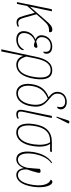

<svg xmlns="http://www.w3.org/2000/svg" viewBox="911 -1756 1085 2947"><g transform="rotate(90 1453.5 -282.5)"><path d="M12 0H40L73 -159L176 -274L224 -101C246 -18 270 6 328 6C343 6 368 1 390 -13L384 -33C366 -23 352 -19 336 -19C291 -19 271 -39 250 -117L199 -300L294 -407C361 -482 390 -494 473 -494C478 -521 472 -543 436 -543C389 -543 359 -518 293 -442L82 -199L154 -536H122Z M587 10C688 10 744 -55 748 -83C752 -98 748 -105 743 -108C707 -50 661 -15 595 -15C524 -15 474 -52 490 -138C504 -217 567 -261 615 -276C641 -267 655 -261 676 -261C696 -261 711 -274 713 -289C716 -303 710 -309 703 -315C680 -314 648 -306 621 -296C579 -304 540 -335 552 -406C562 -464 610 -517 686 -517C765 -517 785 -478 772 -405C788 -405 799 -415 803 -437C813 -492 781 -542 693 -542C610 -542 539 -489 524 -406C513 -345 535 -305 586 -285L585 -283C529 -262 474 -213 461 -137C444 -45 495 10 587 10Z M852 -295 808 -88 737 240H769L837 -96H838C861 -16 921 10 974 10C1073 10 1162 -67 1191 -279C1216 -453 1170 -542 1061 -542C942 -542 882 -442 852 -295ZM979 -15C911 -15 873 -57 848 -145L877 -287C906 -421 949 -517 1057 -517C1161 -517 1183 -418 1163 -277C1136 -82 1063 -15 979 -15Z M1410 10C1516 10 1592 -83 1612 -226C1633 -371 1590 -422 1493 -502C1436 -548 1410 -578 1419 -645C1428 -705 1475 -740 1540 -740C1614 -740 1639 -694 1616 -616C1641 -616 1653 -632 1658 -664C1665 -712 1630 -765 1544 -765C1469 -765 1403 -723 1391 -642C1381 -569 1420 -528 1472 -486C1362 -445 1290 -367 1271 -223C1251 -83 1306 10 1410 10ZM1413 -15C1324 -15 1282 -103 1299 -223C1317 -354 1382 -429 1492 -473C1565 -417 1602 -357 1584 -227C1566 -101 1504 -15 1413 -15Z M1782 -605 1873 -784 1875 -796C1859 -808 1836 -811 1829 -787L1770 -611ZM1737 10C1757 10 1781 4 1801 -9L1797 -29C1774 -17 1756 -15 1742 -15C1684 -15 1688 -53 1699 -108L1791 -536H1759L1672 -110C1654 -25 1671 10 1737 10Z M2013 10C2126 10 2201 -95 2223 -253C2240 -373 2227 -454 2189 -509H2305L2315 -536H2157C2003 -536 1910 -446 1884 -256C1860 -86 1905 10 2013 10ZM2015 -15C1924 -15 1890 -102 1912 -258C1936 -429 2013 -509 2143 -509H2163C2201 -457 2210 -362 2195 -256C2174 -104 2109 -15 2015 -15Z M2312 -242C2287 -61 2343 10 2425 10C2492 10 2536 -45 2560 -105C2568 -46 2598 10 2665 10C2747 10 2821 -68 2847 -252C2871 -420 2829 -544 2771 -544C2756 -544 2743 -533 2739 -516C2791 -504 2843 -421 2819 -252C2798 -104 2747 -15 2668 -15C2594 -15 2577 -89 2581 -156C2591 -183 2620 -271 2631 -321C2635 -344 2635 -363 2609 -363C2597 -363 2582 -358 2572 -353C2568 -283 2561 -218 2555 -156C2539 -89 2504 -15 2429 -15C2354 -15 2321 -105 2340 -242C2356 -355 2404 -477 2486 -529L2477 -540C2386 -485 2331 -372 2312 -242Z"/></g></svg>

Font: Noto Serif Condensed Thin
Style: Italic
Weight: 100
Width: 3
Italic angle: -12°
Designer: Monotype Design Team
Foundry: Monotype Imaging Inc.
Version: Version 2.013